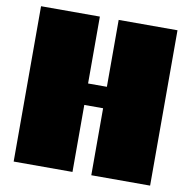

<svg xmlns="http://www.w3.org/2000/svg" viewBox="-85 -863 944 948"><g transform="rotate(10 387.0 -389.5)"><path d="M729 -778.8V0H434.1V-335.9H339.8V0H44.9V-778.8H339.8V-443.4H434.1V-778.8Z"/></g></svg>

Font: Coda
Style: Heavy
Weight: 800
Version: Version 2.000; ttfautohint (v0.8) -r 50 -G 200 -x